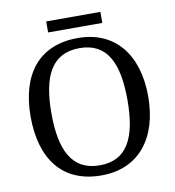

<svg xmlns="http://www.w3.org/2000/svg" viewBox="-91 -921 925 1012"><g transform="rotate(-10 371.0 -415.0)"><path d="M224 -781H514V-840H224ZM371 10C573 10 685 -137 685 -358C685 -580 573 -725 372 -725C159 -725 56 -580 56 -359C56 -137 159 10 371 10ZM371 -44C223 -44 167 -160 167 -358C167 -556 223 -671 372 -671C520 -671 574 -556 574 -358C574 -160 520 -44 371 -44Z"/></g></svg>

Font: Noto Fangsong KSS Rotated
Style: Regular
Weight: 400
Designer: LIU Zhao, ZHANG Congyu, Kushim JIANG
Foundry: Guyu Beijing Co. Ltd.
Version: Version 1.000;November 16, 2022;FontCreator 11.5.0.2427 64-b